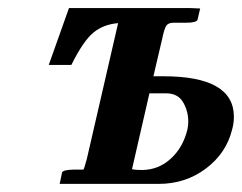

<svg xmlns="http://www.w3.org/2000/svg" viewBox="-20 -453 596 473"><path d="M348.1 -223.1 305.2 -36.1Q314 -34.2 329.1 -34.2Q370.1 -34.2 400.6 -62Q431.2 -89.8 441.9 -134.8Q443.8 -144.5 443.8 -152.8Q443.8 -179.7 430.9 -201.4Q418 -223.1 389.2 -223.1ZM185.1 -35.2Q187 -35.2 193.8 -61L271 -396Q234.9 -393.1 210 -372.6Q185.1 -352.1 155.8 -293H100.1L149.9 -433.1H449.2L473.1 -432.1L466.8 -404.8Q464.8 -397 438 -397H407.2Q395 -397 389.9 -389.9Q384.8 -382.8 379.9 -358.9L357.9 -265.1H382.8Q555.7 -265.1 556.2 -166Q556.2 -148.9 551.8 -133.8Q537.6 -75.7 487.3 -37.8Q437 0 371.1 0H127L132.8 -27.8Q134.8 -34.7 162.1 -35.2Z"/></svg>

Font: Linux Libertine O
Style: Semibold Italic
Weight: 600
Italic angle: -11.5°
Designer: Philipp H. Poll
Foundry: Philipp H. Poll
Version: Version 5.1.2